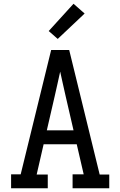

<svg xmlns="http://www.w3.org/2000/svg" viewBox="-20 -1001 640 1021"><path d="M234 0H39V-74H90L252 -735H348L510 -73H561V0H366V-74H425L388 -234H212L175 -73H234ZM229 -308H371L329 -490Q322 -522 314.5 -554.5Q307 -587 300 -620Q293 -587 285.5 -554.5Q278 -522 271 -490ZM287 -794 239 -836 371 -981 430 -929Z"/></svg>

Font: Iosevka HT Extended
Style: Regular
Weight: 400
Width: 7
Monospace: yes
Designer: Belleve Invis
Foundry: Belleve Invis
Version: Version 32.3.0; ttfautohint (v1.8.4)